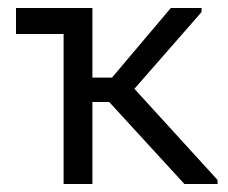

<svg xmlns="http://www.w3.org/2000/svg" viewBox="-20 -460 569 480"><path d="M211 0H139V-375H20V-440H211V-266H260L407 -440H484V-430L316 -238L524 -10V0H441L253 -205H211Z"/></svg>

Font: Tilda Sans
Style: Regular
Weight: 400
Designer: ParaType Ltd
Foundry: ParaType Ltd
Version: Version 1.002W